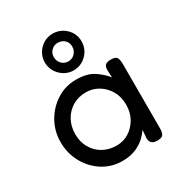

<svg xmlns="http://www.w3.org/2000/svg" viewBox="-176 -861 927 991"><g transform="rotate(-30 287.0 -365.0)"><path d="M475 9Q434 9 432 -28L436 -78Q426 -62 405 -41.5Q384 -21 350 -5.5Q316 10 267 10Q203 10 151 -23Q99 -56 68.5 -111.5Q38 -167 38 -234Q38 -299 69 -353.5Q100 -408 152 -441Q204 -474 267 -474Q332 -474 370.5 -449Q409 -424 435 -391L433 -433Q432 -455 442 -464.5Q452 -474 476 -474Q504 -474 511 -460.5Q518 -447 518 -424V-38Q518 -16 510.5 -3.5Q503 9 475 9ZM282 -74Q322 -74 355 -95Q388 -116 408 -151.5Q428 -187 428 -233Q428 -280 407.5 -315.5Q387 -351 353 -371.5Q319 -392 280 -392Q233 -392 198 -370.5Q163 -349 143.5 -313Q124 -277 124 -231Q124 -186 144 -150.5Q164 -115 199.5 -94.5Q235 -74 282 -74ZM282 -521Q253 -521 228 -536Q203 -551 188 -576Q173 -601 173 -631Q173 -660 187.5 -685Q202 -710 227 -725Q252 -740 281 -740Q327 -740 359.5 -708.5Q392 -677 392 -632Q392 -585 359.5 -553Q327 -521 282 -521ZM282 -575Q305 -575 321 -591.5Q337 -608 337 -633Q337 -656 321 -671Q305 -686 281 -686Q258 -686 242.5 -670Q227 -654 227 -632Q227 -608 242.5 -591.5Q258 -575 282 -575Z"/></g></svg>

Font: Fredoka
Style: Regular
Weight: 400
Designer: Ben Nathan
Foundry: Milena B. Brandão, Ben Nathan
Version: Version 2.001